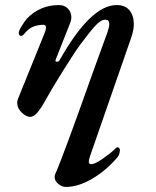

<svg xmlns="http://www.w3.org/2000/svg" viewBox="-20 -447 615 759"><path d="M48 -40Q48 -49 51 -56L157 -318Q162 -331 162 -338Q162 -349 151 -349Q132 -349 112.5 -342Q93 -335 73 -310Q68 -305 63 -305Q60 -305 57 -308Q54 -311 54 -316Q54 -325 65 -343Q76 -361 86 -373Q138 -427 213 -427Q235 -427 248.5 -413Q262 -399 262 -379Q262 -368 257 -355L200 -211L199 -208Q199 -203 206 -203Q212 -203 215 -208Q338 -427 441 -427Q475 -427 492 -406Q509 -385 509 -351Q509 -329 499 -299L336 170Q331 185 331 192Q331 202 341 202Q355 202 386 180.5Q417 159 431 145Q433 143 437.5 139Q442 135 445 135Q448 135 451 138.5Q454 142 454 146Q454 162 444 175Q400 227 344.5 259.5Q289 292 240 292Q225 292 210.5 280Q196 268 196 253Q196 245 198 242Q230 170 349 -166L405 -320Q412 -340 412 -352Q412 -369 397 -369Q380 -370 358 -346.5Q336 -323 299 -273Q278 -245 231.5 -171Q185 -97 153 -39Q138 -13 125 1Q112 15 99 15Q84 15 66 -2Q48 -19 48 -40Z"/></svg>

Font: EB Garamond SemiBold
Style: Italic
Weight: 600
Italic angle: -17.2°
Designer: Georg Duffner and Octavio Pardo
Foundry: Georg Duffner
Version: Version 1.000